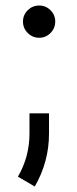

<svg xmlns="http://www.w3.org/2000/svg" viewBox="-20 -531 282 706"><path d="M165.8 -493.4Q183.1 -476.1 183.1 -451.7Q183.1 -427.2 165.8 -409.7Q148.4 -392.1 124 -392.1Q99.6 -392.1 82 -409.7Q64.5 -427.2 64.5 -451.7Q64.5 -476.1 82 -493.4Q99.6 -510.7 124 -510.7Q148.4 -510.7 165.8 -493.4ZM107.9 154.8 45.9 118.7Q88.4 45.4 88.4 -39.6V-114.3H160.2V-39.6Q160.2 64 107.9 154.8Z"/></svg>

Font: Basically A Sans Serif
Style: Regular
Weight: 400
Designer: Hyung-Suk Kim
Foundry: Mental Design
Version: 1.000